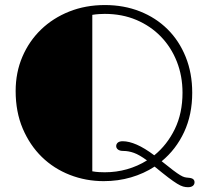

<svg xmlns="http://www.w3.org/2000/svg" viewBox="-20 -720 837 773"><path d="M43 -353.5Q43 -428.2 70.1 -491.5Q97.2 -554.7 145.3 -601.1Q193.4 -647.5 259 -673.6Q324.7 -699.7 402.3 -699.7Q478.5 -699.7 543 -674.3Q607.4 -648.9 654.3 -602.5Q701.2 -556.2 727.5 -491Q753.9 -425.8 753.9 -346.7Q753.9 -258.3 721.2 -188.2Q688.5 -118.2 630.9 -70.8Q659.2 -47.9 676.8 -34.7Q694.3 -21.5 705.3 -14.9Q716.3 -8.3 723.4 -6.6Q730.5 -4.9 738.3 -4.4Q752 -3.4 757.6 1.2Q763.2 5.9 763.2 13.7Q763.2 22.9 756.3 28.3Q749.5 33.7 736.8 33.7Q727.1 33.7 717.3 31Q707.5 28.3 693.1 19.5Q678.7 10.7 657.2 -5.6Q635.7 -22 602.5 -49.3Q559.1 -21 507.3 -5.9Q455.6 9.3 397.5 9.3Q325.7 9.3 261.2 -15.9Q196.8 -41 148.4 -88.1Q100.1 -135.3 71.5 -202.4Q43 -269.5 43 -353.5ZM351.6 -30.3Q365.7 -27.8 378.7 -27.1Q391.6 -26.4 401.9 -26.4Q448.2 -26.4 491.2 -38.6Q534.2 -50.8 571.8 -74.2Q541 -96.7 519.3 -104.5Q497.6 -112.3 476.6 -112.3Q462.4 -112.3 455.1 -117.9Q447.8 -123.5 447.8 -131.8Q447.8 -140.1 454.3 -145.8Q460.9 -151.4 474.1 -151.4Q499 -151.4 530.5 -137.7Q562 -124 601.1 -94.7Q652.8 -136.7 683.8 -200.4Q714.8 -264.2 714.8 -346.7Q714.8 -414.1 691.9 -472.2Q668.9 -530.3 627.4 -573Q585.9 -615.7 528.6 -639.9Q471.2 -664.1 401.9 -664.1Q392.1 -664.1 379.2 -663.3Q366.2 -662.6 351.6 -660.2Z"/></svg>

Font: Limelight
Style: Regular
Weight: 400
Designer: Nicole Fally with help from Eben Sorkin
Foundry: Nicole Fally with help from Eben Sorkin
Version: Version 1.002